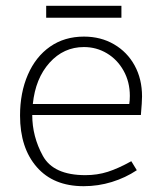

<svg xmlns="http://www.w3.org/2000/svg" viewBox="-20 -631 554 661"><path d="M274 -28Q315 -28 351 -39.5Q387 -51 432 -76L451 -45Q412 -19 365 -4.5Q318 10 268 10Q164 10 106.5 -56Q49 -122 49 -233Q49 -312 76 -374Q103 -436 152.5 -470.5Q202 -505 269 -505Q327 -505 372.5 -478.5Q418 -452 443.5 -405.5Q469 -359 469 -299Q469 -281 465 -235H91Q91 -161 127.5 -94.5Q164 -28 274 -28ZM425 -273Q427 -284 427 -301Q427 -349 405.5 -387.5Q384 -426 348 -447.5Q312 -469 269 -469Q199 -469 150.5 -415Q102 -361 93 -273ZM139 -611H398V-570H139Z"/></svg>

Font: Bellota Text Light
Style: Regular
Weight: 300
Designer: Kemie Guaida
Foundry: Kemie Guaida
Version: Version 4.001